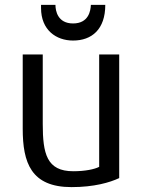

<svg xmlns="http://www.w3.org/2000/svg" viewBox="-20 -754 612 786"><path d="M279 -588C356 -588 411 -634 411 -734H352C351 -710 343 -658 279 -658C216 -658 207 -710 207 -734H148V-721C148 -631 210 -588 279 -588ZM468 -25V-531H386V-71C367 -61 328 -53 280 -53C171 -53 155 -125 155 -247V-531H73V-227C73 -88 107 12 273 12C365 12 430 -7 468 -25Z"/></svg>

Font: Repo
Style: Regular
Weight: 400
Designer: Stefan Peev
Foundry: Context Ltd
Version: Version 0.000